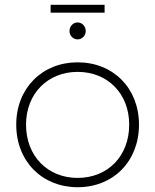

<svg xmlns="http://www.w3.org/2000/svg" viewBox="-20 -783 650 804"><path d="M192 -763V-730H418V-763ZM305 -689C286 -689 271 -673 271 -653C271 -634 286 -618 305 -618C324 -618 339 -634 339 -653C339 -673 324 -689 305 -689ZM305 -522C157 -522 48 -414 48 -261C48 -107 157 1 305 1C454 1 562 -107 562 -261C562 -414 454 -522 305 -522ZM305 -482C431 -482 521 -391 521 -261C521 -129 431 -38 305 -38C180 -38 89 -129 89 -261C89 -391 180 -482 305 -482Z"/></svg>

Font: Montserrat arm ExtraLight
Style: Regular
Weight: 275
Designer: Julieta Ulanovsky
Foundry: Julieta Ulanovsky
Version: Version 6.000;PS 006.000;hotconv 1.0.88;makeotf.lib2.5.64775